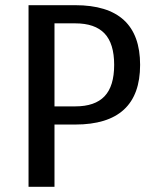

<svg xmlns="http://www.w3.org/2000/svg" viewBox="-20 -720 605 740"><path d="M90 0V-700H270Q520 -700 520 -470Q520 -240 270 -240H190V0ZM190 -310H270Q346 -310 383 -349Q420 -388 420 -470Q420 -552 383 -591Q346 -630 270 -630H190Z"/></svg>

Font: Scada
Style: Regular
Weight: 400
Designer: Jovanny Lemonad
Foundry: Jovanny Lemonad
Version: Version 4.100;PS 004.100;hotconv 1.0.88;makeotf.lib2.5.64775